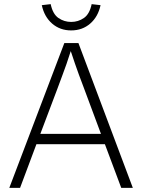

<svg xmlns="http://www.w3.org/2000/svg" viewBox="-20 -908 687 928"><path d="M25 0 291 -700H359L622 0H566L487 -211H156L77 0ZM257 -478 175 -261H468L385 -484Q371 -521 361 -548Q351 -575 342 -601.5Q333 -628 322 -661Q311 -626 301.5 -599Q292 -572 281.5 -544Q271 -516 257 -478ZM324 -761Q270 -761 232 -794Q194 -827 182 -883L225 -888Q235 -840 262.5 -821Q290 -802 324 -802Q358 -802 385.5 -821Q413 -840 423 -888L466 -883Q454 -827 416 -794Q378 -761 324 -761Z"/></svg>

Font: Lexend Deca ExtraLight
Style: Regular
Weight: 200
Designer: Bonnie Shaver-Troup, Thomas Jockin
Foundry: Lexend
Version: Version 1.008; ttfautohint (v1.8.4.7-5d5b)